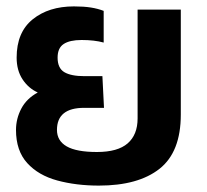

<svg xmlns="http://www.w3.org/2000/svg" viewBox="-20 -570 647 600"><path d="M289 10Q218 10 159 -6Q100 -22 65 -60.5Q30 -99 30 -164Q30 -199 46.5 -230.5Q63 -262 98 -281Q69 -294 50.5 -322Q32 -350 32 -390Q32 -469 82 -509.5Q132 -550 211 -550Q242 -550 264 -546.5Q286 -543 304 -536V-437Q275 -445 235 -445Q198 -445 179 -432.5Q160 -420 160 -390Q160 -357 181 -344.5Q202 -332 244 -332H300L305 -233H243Q158 -233 158 -164Q158 -130 188.5 -112.5Q219 -95 283 -95Q348 -95 379 -122Q410 -149 410 -200V-540H545V-212Q545 -95 478.5 -42.5Q412 10 289 10Z"/></svg>

Font: Kanit Medium
Style: Regular
Weight: 500
Designer: Katatrad Team
Foundry: CadsonDemak
Version: Version 2.000; ttfautohint (v1.8.3)